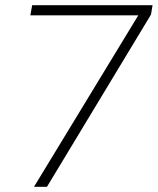

<svg xmlns="http://www.w3.org/2000/svg" viewBox="-20 -720 608 740"><path d="M111 0 513 -661H97L104 -700H568L562 -664L161 0Z"/></svg>

Font: DM Sans 18pt ExtraLight
Style: Italic
Weight: 250
Italic angle: -10°
Designer: Colophon Foundry, Jonny Pinhorn
Foundry: Colophon Foundry
Version: Version 4.004;gftools[0.9.30]